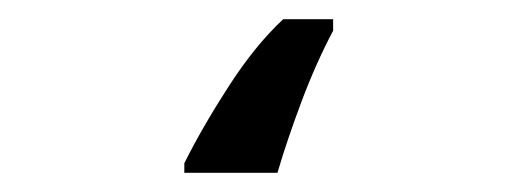

<svg xmlns="http://www.w3.org/2000/svg" viewBox="-20 40 540 200"><path d="M269 220Q279 186 294 146Q309 106 327 72V60H275Q246 87 218.5 129.5Q191 172 172 210V220Z"/></svg>

Font: Noto Sans Mono UI Condensed
Style: Bold
Weight: 700
Width: 3
Designer: Monotype Design team
Foundry: Monotype Imaging Inc.
Version: 1.000